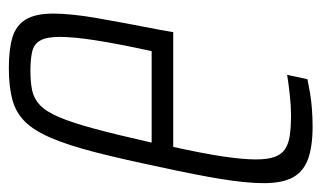

<svg xmlns="http://www.w3.org/2000/svg" viewBox="-170 -566 744 445"><g transform="rotate(90 202.5 -344.0)"><path d="M138 8Q94 8 66.5 -0.5Q39 -9 25.5 -31.5Q12 -54 12 -95Q12 -136 22.5 -196.5Q33 -257 50 -344L55 -373H321Q336 -441 343 -487.5Q350 -534 350 -565Q350 -591 344.5 -607Q339 -623 327 -631.5Q315 -640 295.5 -643Q276 -646 246 -646Q226 -646 199 -643Q172 -640 154 -637L164 -684Q178 -687 195.5 -690Q213 -693 233.5 -694.5Q254 -696 274 -696Q320 -696 349 -685.5Q378 -675 391.5 -650.5Q405 -626 405 -583Q405 -543 395.5 -484.5Q386 -426 368 -344Q349 -253 333 -191Q317 -129 300 -89.5Q283 -50 262 -29Q241 -8 211 0Q181 8 138 8ZM144 -42Q171 -42 190 -46Q209 -50 224 -64Q239 -78 252 -108.5Q265 -139 279 -191Q293 -243 311 -323H99Q82 -245 74 -193.5Q66 -142 66 -110Q66 -79 74.5 -64.5Q83 -50 100.5 -46Q118 -42 144 -42Z"/></g></svg>

Font: Saira ExtraCondensed Light
Style: Italic
Weight: 300
Width: 2
Italic angle: -12°
Designer: Hector Gatti with collaboration of the Omnibus-Type team
Foundry: Omnibus-Type
Version: Version 1.101